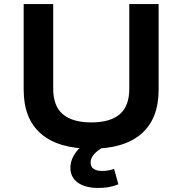

<svg xmlns="http://www.w3.org/2000/svg" viewBox="-20 -725 902 949"><path d="M432 10Q268 10 182.5 -64Q97 -138 97 -281V-705H243V-286Q243 -201 290.5 -160.5Q338 -120 431 -120Q525 -120 572 -160.5Q619 -201 619 -286V-705H764V-281Q764 -138 679 -64Q594 10 432 10ZM466 204Q401 204 364.5 177.5Q328 151 328 105Q328 61 359.5 22Q391 -17 447 -42L495 0Q476 10 460.5 22.5Q445 35 436.5 49Q428 63 428 78Q428 100 443.5 110Q459 120 484 120Q500 120 514.5 117.5Q529 115 544 110L565 186Q540 196 517 200Q494 204 466 204Z"/></svg>

Font: Nunito Sans 7pt SemiExpanded
Style: Bold
Weight: 700
Width: 6
Designer: Vernon Adams
Foundry: Vernon Adams
Version: Version 3.101;gftools[0.9.27]